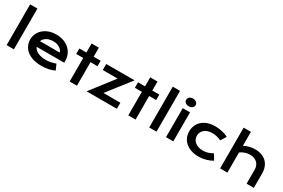

<svg xmlns="http://www.w3.org/2000/svg" viewBox="108 -2052 4861 3303"><g transform="rotate(30 2538.5 -400.0)"><path d="M94.2 -810.1H238.8V0H94.2Z M396.5 -290Q396.5 -348.6 420.4 -402.1Q444.3 -455.6 489.3 -496.6Q534.2 -537.6 599.4 -562Q664.6 -586.4 747.6 -586.4Q830.1 -586.4 896.2 -561.8Q962.4 -537.1 1008.5 -494.1Q1054.7 -451.2 1079.3 -393.1Q1104 -335 1104 -268.6Q1104 -260.3 1103.8 -250.7Q1103.5 -241.2 1102.5 -233.4H557.6Q566.9 -207.5 587.6 -186Q608.4 -164.6 639.6 -148.9Q670.9 -133.3 711.9 -124.8Q752.9 -116.2 802.7 -116.2Q852.5 -116.2 901.9 -126.7Q951.2 -137.2 996.1 -153.3L1044.9 -43Q1016.6 -29.8 987.5 -19.8Q958.5 -9.8 927 -3.2Q895.5 3.4 861.1 6.8Q826.7 10.3 788.6 10.3Q691.4 10.3 618.2 -13.2Q544.9 -36.6 495.6 -77.1Q446.3 -117.7 421.4 -172.4Q396.5 -227.1 396.5 -290ZM950.7 -346.2Q942.9 -370.1 926.5 -390.9Q910.2 -411.6 885.7 -427Q861.3 -442.4 829.1 -451.2Q796.9 -460 758.3 -460Q717.3 -460 683.6 -450.7Q649.9 -441.4 624.5 -425.8Q599.1 -410.2 582.3 -389.6Q565.4 -369.1 557.6 -346.2Z M1346.2 -467.8H1207V-576.2H1346.2V-755.4H1490.7V-576.2H1629.9V-467.8H1490.7V0H1346.2Z M2036.1 -456.1H1740.7V-576.2H2304.2L1948.7 -120.1H2284.7V0H1683.1Z M2511.2 -467.8H2372.1V-576.2H2511.2V-755.4H2655.8V-576.2H2794.9V-467.8H2655.8V0H2511.2Z M2927.2 -810.1H3071.8V0H2927.2Z M3333 -654.8Q3311.5 -654.8 3294.2 -660.9Q3276.9 -667 3264.6 -677.5Q3252.4 -688 3245.8 -701.9Q3239.3 -715.8 3239.3 -731.4Q3239.3 -747.6 3245.8 -761.5Q3252.4 -775.4 3264.6 -785.6Q3276.9 -795.9 3294.2 -802Q3311.5 -808.1 3333 -808.1Q3355 -808.1 3372.3 -802Q3389.6 -795.9 3401.9 -785.6Q3414.1 -775.4 3420.7 -761.5Q3427.2 -747.6 3427.2 -731.4Q3427.2 -715.8 3420.7 -701.9Q3414.1 -688 3401.9 -677.5Q3389.6 -667 3372.3 -660.9Q3355 -654.8 3333 -654.8ZM3260.7 -576.2H3405.3V0H3260.7Z M3555.7 -286.6Q3555.7 -350.1 3578.9 -405Q3602.1 -460 3646.7 -500.2Q3691.4 -540.5 3756.1 -563.5Q3820.8 -586.4 3903.8 -586.4Q3939.9 -586.4 3976.6 -582Q4013.2 -577.6 4047.1 -569.6Q4081.1 -561.5 4110.8 -550.5Q4140.6 -539.6 4162.6 -526.4L4095.7 -417.5Q4048.3 -439.5 4006.1 -449.7Q3963.9 -460 3920.4 -460Q3870.6 -460 3831.1 -447Q3791.5 -434.1 3763.9 -410.9Q3736.3 -387.7 3721.9 -356.2Q3707.5 -324.7 3707.5 -287.6Q3707.5 -250.5 3722.9 -219Q3738.3 -187.5 3766.4 -164.8Q3794.4 -142.1 3834.2 -129.2Q3874 -116.2 3922.9 -116.2Q3976.6 -116.2 4024.2 -131.3Q4071.8 -146.5 4112.8 -171.9L4179.7 -63Q4153.8 -47.4 4123.5 -33.9Q4093.3 -20.5 4058.8 -10.7Q4024.4 -1 3986.6 4.6Q3948.7 10.3 3908.2 10.3Q3825.7 10.3 3760.3 -12.2Q3694.8 -34.7 3649.4 -74.5Q3604 -114.3 3579.8 -168.5Q3555.7 -222.7 3555.7 -286.6Z M4335.4 -809.6H4480V-532.2Q4525.4 -557.1 4581.3 -571.8Q4637.2 -586.4 4698.7 -586.4Q4770 -586.4 4826.9 -565.4Q4883.8 -544.4 4923.3 -505.1Q4962.9 -465.8 4984.1 -409.7Q5005.4 -353.5 5005.4 -283.2V0H4861.3V-277.3Q4861.3 -318.4 4848.1 -352.3Q4835 -386.2 4809.6 -410.6Q4784.2 -435.1 4747.8 -448.5Q4711.4 -461.9 4665.5 -461.9Q4610.4 -461.9 4563 -444.3Q4515.6 -426.8 4480 -399.9V0H4335.4Z"/></g></svg>

Font: Krona One
Style: Regular
Weight: 400
Version: Version 1.003